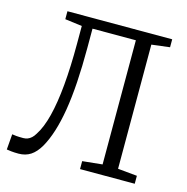

<svg xmlns="http://www.w3.org/2000/svg" viewBox="-109 -847 932 956"><g transform="rotate(15 357.0 -369.0)"><path d="M70 5Q47 5 32.2 3.2Q17.5 1.5 8.5 0L15 -80Q23.5 -78.5 36.8 -77.2Q50 -76 72.5 -76Q84.5 -76 95 -80Q105.5 -84 114.8 -92.5Q124 -101 132 -114.5Q158.5 -154.5 175.8 -222.8Q193 -291 201.5 -385.2Q210 -479.5 210 -597.5V-690.5L122 -702V-743H662V-702L568.5 -690.5V-50.5L668 -41V0H386V-41L488.5 -51.5V-691.5H265V-592Q265 -495 259.8 -414.2Q254.5 -333.5 243.8 -268.8Q233 -204 217 -153.8Q201 -103.5 180 -66.5Q158.5 -29.5 132 -12.2Q105.5 5 70 5Z"/></g></svg>

Font: Merriweather 28pt Light
Style: Regular
Weight: 300
Version: Version 2.100